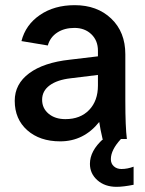

<svg xmlns="http://www.w3.org/2000/svg" viewBox="-20 -538 561 743"><path d="M377 0Q368 -38 364 -66Q304 9 213 9Q134 9 85.5 -34Q37 -77 37 -148Q37 -213 93 -254.5Q149 -296 250 -307L359 -320V-342Q359 -381 333.5 -405.5Q308 -430 268 -430Q229 -430 201.5 -412Q174 -394 165 -362L63 -379Q79 -442 134.5 -480Q190 -518 269 -518Q356 -518 410.5 -466Q465 -414 465 -328V-148Q465 -47 471 0H448Q409 42 409 78Q409 95 420.5 105.5Q432 116 450 116Q473 116 497 107V177Q457 185 431 185Q386 185 357 159.5Q328 134 328 96Q328 46 379 0ZM143 -152Q143 -119 168 -98Q193 -77 233 -77Q291 -77 325 -112.5Q359 -148 359 -207V-248L253 -235Q201 -229 172 -207.5Q143 -186 143 -152Z"/></svg>

Font: LT Superior Semi-bold
Style: Regular
Weight: 600
Designer: Daniel Lyons
Foundry: LyonsType
Version: Version 1.0